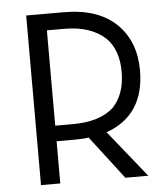

<svg xmlns="http://www.w3.org/2000/svg" viewBox="-52 -773 698 815"><g transform="rotate(-5 297.0 -365.5)"><path d="M546.9 -3.9H449.2L308.6 -187.5Q285.2 -183.6 250 -183.6H171.9V-3.9H89.8V-726.6H250Q398.4 -726.6 476.6 -648.4Q550.8 -574.2 550.8 -453.1Q550.8 -261.7 386.7 -203.1ZM246.1 -250Q363.3 -250 421.9 -304.7Q472.7 -359.4 472.7 -453.1Q472.7 -546.9 421.9 -597.7Q359.4 -656.2 246.1 -656.2H171.9V-250Z"/></g></svg>

Font: 和音 by 宁静之雨，公众号njzyshare
Style: Regular
Weight: 400
Designer: Steve Matteson
Foundry: Ascender Corporation
Version: Version 6.00;June 8, 2018;FontCreator 11.0.0.2388 32-bit